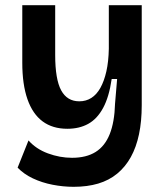

<svg xmlns="http://www.w3.org/2000/svg" viewBox="-20 -543 635 741"><path d="M264 178Q224 178 183 170Q142 162 107 145.5Q72 129 48 104L90 -1Q119 32 165 49Q211 66 258 66Q313 66 349 43.5Q385 21 403.5 -25.5Q422 -72 424 -143L432 -238H411Q401 -169 378 -126.5Q355 -84 320.5 -65Q286 -46 240 -46Q183 -46 144.5 -74.5Q106 -103 86 -160Q66 -217 66 -301V-523H193V-331Q193 -237 216 -194.5Q239 -152 286 -152Q312 -152 332.5 -165Q353 -178 367.5 -204Q382 -230 390.5 -267.5Q399 -305 400 -355V-523H527V-137Q527 -75 516.5 -25Q506 25 485 63Q464 101 432.5 127Q401 153 359 165.5Q317 178 264 178Z"/></svg>

Font: Bricolage Grotesque 16pt SemiBold
Style: Regular
Weight: 600
Version: Version 1.001;gftools[0.9.33.dev8+g029e19f]